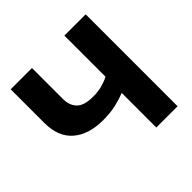

<svg xmlns="http://www.w3.org/2000/svg" viewBox="-178 -883 1053 1053"><g transform="rotate(-45 348.0 -356.5)"><path d="M460 0V-268.5Q424 -254 381.2 -244.2Q338.5 -234.5 281 -234.5Q171.5 -234.5 107.5 -289.2Q43.5 -344 43.5 -452V-713H208.5V-472.5Q208.5 -423 237 -393.8Q265.5 -364.5 334.5 -364.5Q373 -364.5 404 -372.8Q435 -381 460 -394V-713H625V0Z"/></g></svg>

Font: Commissioner
Style: Bold
Weight: 700
Designer: Kostas Bartsokas
Foundry: Kostas Bartsokas
Version: Version 1.000; ttfautohint (v1.8.3)